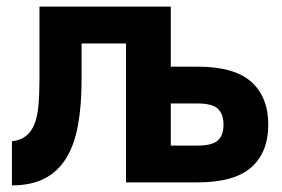

<svg xmlns="http://www.w3.org/2000/svg" viewBox="-20 -550 850 579"><path d="M16 -124Q42 -127 58.5 -140Q75 -153 84 -176Q93 -199 96 -232.5Q99 -266 99 -309V-530H495V-349H575Q687 -349 738 -303Q789 -257 789 -174Q789 -91 738 -45.5Q687 0 575 0H360V-419H226V-309Q226 -231 215 -171.5Q204 -112 179 -72Q154 -32 114 -11.5Q74 9 16 9ZM575 -111Q620 -111 637 -126.5Q654 -142 654 -174Q654 -206 637 -222Q620 -238 575 -238H495V-111Z"/></svg>

Font: Golos UI
Style: Bold
Weight: 700
Designer: A.Korolkova, Vitaly Kuzmin
Foundry: ParaType Ltd
Version: Version 2.000